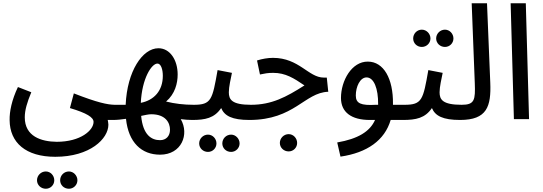

<svg xmlns="http://www.w3.org/2000/svg" viewBox="-20 -731 3329 1178"><path d="M403 427C431 427 455 404 455 375C455 346 431 321 403 321C372 321 349 346 349 375C349 404 372 427 403 427ZM261 427C290 427 313 404 313 375C313 346 290 321 261 321C231 321 207 346 207 375C207 404 231 427 261 427Z M39 6C40 144 138 231 319 231C533 231 645 120 645 34C645 23 642 13 641 5C650 5 665 5 675 5C714 5 731 -16 731 -43C731 -69 717 -88 684 -88C639 -89 579 -101 433 -158L409 -68C513 -37 554 -11 554 17C554 68 475 139 328 139C233 138 132 106 132 -11C132 -55 146 -102 172 -165L90 -197C52 -117 38 -47 39 6Z M674 5C698 5 726 2 753 -2C768 144 849 218 962 218C1094 218 1143 93 1089 0C1113 3 1136 5 1159 5C1198 5 1216 -16 1216 -43C1216 -69 1201 -88 1169 -88C1108 -88 1051 -95 999 -108C1054 -155 1070 -220 1070 -274C1070 -363 1023 -435 952 -435C854 -435 760 -294 751 -88C728 -88 704 -88 683 -88ZM946 -341C968 -341 979 -304 979 -266C979 -174 925 -116 844 -100C851 -250 910 -341 946 -341ZM962 129C910 129 857 98 846 -20C869 -25 892 -30 908 -30C995 -30 1023 21 1023 65C1023 104 999 129 962 129Z M1398 201C1426 201 1450 178 1450 149C1450 120 1426 95 1398 95C1367 95 1344 120 1344 149C1344 178 1367 201 1398 201ZM1256 201C1285 201 1308 178 1308 149C1308 120 1285 95 1256 95C1226 95 1202 120 1202 149C1202 178 1226 201 1256 201Z M1159 5C1239 5 1295 -6 1337 -68C1357 -20 1404 5 1510 5C1550 5 1567 -16 1567 -43C1567 -69 1553 -88 1520 -88C1401 -88 1384 -121 1384 -165C1384 -198 1396 -249 1403 -284L1315 -301C1283 -119 1277 -88 1169 -88Z M1751 198C1780 198 1803 175 1803 146C1803 117 1780 92 1751 92C1721 92 1697 117 1697 146C1697 175 1721 198 1751 198Z M1510 5C1787 5 1848 -163 1994 -168L1985 -255H1966C1873 -255 1815 -376 1655 -376C1623 -376 1589 -370 1557 -360L1575 -274C1604 -280 1623 -284 1656 -284C1732 -284 1783 -251 1848 -207C1735 -135 1647 -88 1519 -88Z M2069 230C2233 206 2340 130 2377 5H2452C2486 5 2509 -11 2509 -43C2509 -72 2491 -88 2461 -88H2391C2391 -90 2391 -92 2391 -94C2393 -248 2334 -353 2237 -353C2138 -354 2072 -236 2072 -130C2072 -43 2135 5 2249 5H2281C2250 76 2176 121 2049 143ZM2163 -145C2163 -199 2189 -256 2229 -256C2274 -256 2301 -188 2300 -91V-88H2284C2195 -83 2163 -96 2163 -145Z M2568 -443C2597 -443 2621 -466 2621 -495C2621 -524 2597 -549 2568 -549C2538 -549 2515 -524 2515 -495C2515 -466 2538 -443 2568 -443ZM2710 -443C2739 -443 2762 -466 2762 -495C2762 -524 2739 -549 2710 -549C2680 -549 2656 -524 2656 -495C2656 -466 2680 -443 2710 -443Z M2452 5C2532 5 2588 -6 2630 -68C2650 -20 2697 5 2803 5C2843 5 2860 -16 2860 -43C2860 -69 2846 -88 2813 -88C2694 -88 2677 -121 2677 -165C2677 -198 2689 -249 2696 -284L2608 -301C2576 -119 2570 -88 2462 -88Z M2803 5C2968 5 2994 -78 2988 -224L2968 -711H2874L2893 -221C2897 -117 2892 -88 2812 -88Z M3133 0H3226L3206 -711H3113Z"/></svg>

Font: Noto Sans Arabic Cond Med
Style: Regular
Weight: 500
Width: 3
Designer: Monotype Design Team, Nadine Chahine, Nizar Qandah and Khaled Hosny
Foundry: Monotype Imaging Inc.
Version: Version 2.012